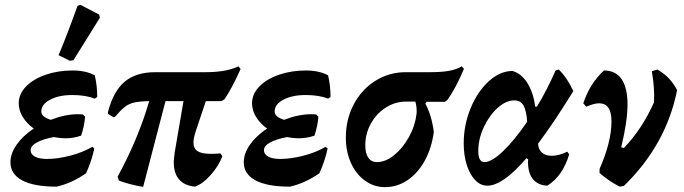

<svg xmlns="http://www.w3.org/2000/svg" viewBox="-20 -758 2813 790"><path d="M150 -299Q150 -277 189 -265Q248 -288 300 -288Q314 -288 321 -287L330 -278Q327 -239 314 -200Q284 -189 248 -189Q228 -189 201 -194Q158 -186 132 -172Q106 -158 106 -140Q106 -123 124 -113.5Q142 -104 173 -104Q217 -104 269 -117.5Q321 -131 360 -154L368 -147Q357 -95 334 -45Q275 -4 213 10Q119 10 71 -16Q23 -42 23 -90Q23 -127 49 -163.5Q75 -200 119 -229Q90 -250 73.5 -277Q57 -304 57 -333Q57 -371 87 -402Q117 -433 168 -450.5Q219 -468 279 -468Q333 -468 370 -448Q380 -405 380 -359L370 -352Q333 -367 277 -367Q223 -367 186.5 -348Q150 -329 150 -299ZM282 -510 267 -508 221 -531Q255 -611 299 -734L311 -738L388 -698L391 -685Z M786 -220Q776 -188 776 -172Q776 -147 793 -136Q810 -125 847 -125Q872 -125 887 -127L895 -115Q879 -74 846.5 -37.5Q814 -1 782 10Q695 1 695 -91Q695 -102 699 -132L735 -342H661L569 11Q511 1 469 -15L464 -31Q548 -185 594 -342Q553 -341 531.5 -336Q510 -331 493.5 -318Q477 -305 452 -276H446L425 -289L424 -296Q446 -382 492.5 -421.5Q539 -461 619 -461H826Q911 -461 961 -485L970 -474Q933 -392 904 -350L892 -342H827Z M1110 -299Q1110 -277 1149 -265Q1208 -288 1260 -288Q1274 -288 1281 -287L1290 -278Q1287 -239 1274 -200Q1244 -189 1208 -189Q1188 -189 1161 -194Q1118 -186 1092 -172Q1066 -158 1066 -140Q1066 -123 1084 -113.5Q1102 -104 1133 -104Q1177 -104 1229 -117.5Q1281 -131 1320 -154L1328 -147Q1317 -95 1294 -45Q1235 -4 1173 10Q1079 10 1031 -16Q983 -42 983 -90Q983 -127 1009 -163.5Q1035 -200 1079 -229Q1050 -250 1033.5 -277Q1017 -304 1017 -333Q1017 -371 1047 -402Q1077 -433 1128 -450.5Q1179 -468 1239 -468Q1293 -468 1330 -448Q1340 -405 1340 -359L1330 -352Q1293 -367 1237 -367Q1183 -367 1146.5 -348Q1110 -329 1110 -299Z M1889 -475Q1855 -394 1821 -347L1810 -339H1735L1730 -332Q1756 -284 1765 -215Q1756 -148 1727.5 -96.5Q1699 -45 1656.5 -16.5Q1614 12 1564 12Q1519 12 1482 -14.5Q1445 -41 1424 -87.5Q1403 -134 1403 -192Q1403 -267 1435.5 -328.5Q1468 -390 1524.5 -425.5Q1581 -461 1649 -461H1750Q1797 -461 1827.5 -466.5Q1858 -472 1880 -485ZM1689 -340H1650Q1606 -340 1567.5 -315.5Q1529 -291 1506 -249.5Q1483 -208 1483 -160Q1483 -127 1495.5 -109Q1508 -91 1531 -91Q1566 -91 1601.5 -119.5Q1637 -148 1662.5 -194Q1688 -240 1694 -290Q1696 -316 1689 -340Z M2250 -117Q2280 -117 2314 -134L2322 -123Q2295 -33 2232 6Q2191 4 2170.5 -24Q2150 -52 2153 -103L2146 -107Q2049 6 1985 6Q1957 6 1935 -17Q1913 -40 1900.5 -79.5Q1888 -119 1888 -168Q1888 -244 1916.5 -313Q1945 -382 1991.5 -424Q2038 -466 2089 -466Q2126 -455 2150.5 -415.5Q2175 -376 2182 -319H2189Q2230 -386 2266 -468L2279 -472Q2314 -438 2339 -383Q2256 -249 2194 -167Q2195 -143 2210 -130Q2225 -117 2250 -117ZM2149 -257Q2146 -303 2134 -324Q2122 -345 2096 -345Q2062 -345 2027.5 -314Q1993 -283 1970.5 -234.5Q1948 -186 1948 -137Q1948 -91 1973 -91Q2003 -91 2050.5 -136.5Q2098 -182 2149 -257Z M2766 -387Q2721 -162 2547 7L2530 10Q2488 -11 2447 -46V-63Q2496 -174 2496 -259Q2496 -333 2445 -333Q2425 -333 2392 -319L2380 -333Q2407 -415 2465 -468Q2513 -468 2537.5 -432.5Q2562 -397 2562 -328Q2562 -259 2536 -152L2547 -149Q2622 -227 2671 -337Q2674 -397 2662 -465L2685 -472Q2715 -454 2733.5 -434Q2752 -414 2766 -387Z"/></svg>

Font: Alegreya
Style: Bold Italic
Weight: 700
Italic angle: -7°
Designer: Juan Pablo del Peral
Foundry: Huerta Tipografica
Version: Version 2.007; ttfautohint (v1.6)